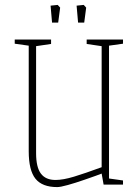

<svg xmlns="http://www.w3.org/2000/svg" viewBox="-20 -752 568 782"><path d="M97 -136V-566L40 -574V-591H188V-573L127 -564V-128Q127 -71 146.5 -45Q166 -19 206 -19Q237 -19 281.5 -32.5Q326 -46 394 -71V-564L333 -573V-591H481V-574L424 -566V-25L481 -17V0H402L394 -45L370 -36Q362 -33 324.5 -20Q287 -7 256.5 1.5Q226 10 213 10Q152 10 124.5 -24Q97 -58 97 -136ZM186 -729 215 -732 225 -721 217 -660H192ZM292 -729 321 -732 331 -721 323 -660H298Z"/></svg>

Font: Grenze Thin
Style: Regular
Weight: 250
Designer: Renata Polastri
Foundry: Omnibus-Type
Version: Version 1.002; ttfautohint (v1.8)